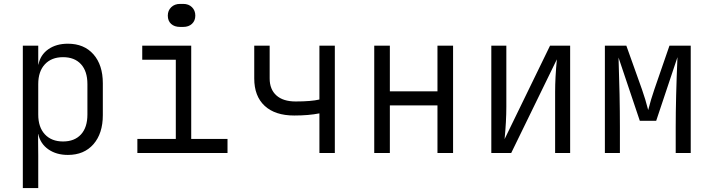

<svg xmlns="http://www.w3.org/2000/svg" viewBox="-20 -784 3640 984"><path d="M507 -357V-194Q507 -100 459 -45Q411 10 328 10Q269 10 228 -18.5Q187 -47 176 -97H175L176 15V180H97V-550H176V-453H177Q187 -503 227.5 -531.5Q268 -560 328 -560Q411 -560 459 -505.5Q507 -451 507 -357ZM428 -353Q428 -419 395 -455Q362 -491 303 -491Q244 -491 210 -454.5Q176 -418 176 -353V-197Q176 -132 210 -95.5Q244 -59 303 -59Q362 -59 395 -95Q428 -131 428 -197Z M903 -646Q874 -646 857 -661.5Q840 -677 840 -704Q840 -730 857.5 -747Q875 -764 903 -764H919Q947 -764 964 -747Q981 -730 981 -704Q981 -678 964 -662Q947 -646 919 -646ZM1146 0H684V-72H881V-478H709V-550H960V-72H1146Z M1617 -203Q1562 -192 1488 -192Q1390 -192 1336.5 -241.5Q1283 -291 1283 -382V-550H1362V-382Q1362 -326 1396.5 -295Q1431 -264 1495 -264Q1575 -264 1617 -274V-550H1696V0H1617Z M1978 0H1898V-550H1978V-316H2222V-550H2302V0H2222V-244H1978Z M2498 0V-550H2575V-237Q2575 -163 2566 -71L2799 -550H2902V0H2825V-313Q2825 -387 2834 -480L2600 0Z M3080 0V-550H3190L3270 -326Q3288 -275 3302 -220Q3316 -275 3334 -327L3411 -550H3520V0H3443V-132Q3443 -281 3452 -491L3343 -165H3259L3150 -489Q3157 -293 3157 -132V0Z"/></svg>

Font: JetBrains Mono Semi Light
Style: Regular
Weight: 350
Monospace: yes
Designer: Philipp Nurullin, Konstantin Bulenkov
Foundry: JetBrains
Version: 2.002